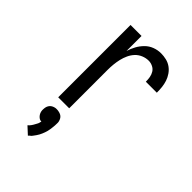

<svg xmlns="http://www.w3.org/2000/svg" viewBox="-225 -628 976 976"><g transform="rotate(45 262.5 -140.5)"><path d="M132 0V-520H211V-412Q218 -435 229.5 -456Q241 -477 258 -494Q275 -511 297.5 -519.5Q320 -528 344 -528Q363 -528 382 -523.5Q401 -519 416.5 -508Q432 -497 443 -481Q454 -465 460 -447Q466 -429 468 -409.5Q470 -390 470 -371H391Q391 -387 388.5 -402Q386 -417 378 -430Q370 -443 355.5 -450Q341 -457 326 -457Q306 -457 287 -449Q268 -441 254.5 -426.5Q241 -412 232.5 -393.5Q224 -375 219.5 -355.5Q215 -336 213 -316Q211 -296 211 -276V0ZM161 247 122 211Q126 208 129.5 204Q133 200 136 196Q139 192 141.5 187.5Q144 183 146.5 178.5Q149 174 152 168.5Q155 163 156 160V157L159 148Q155 148 151 147Q147 146 144 144Q141 142 138 139.5Q135 137 132.5 134Q130 131 128 127.5Q126 124 124.5 120.5Q123 117 122 112Q121 107 121 105V98Q121 94 121.5 90.5Q122 87 122.5 83.5Q123 80 124.5 76.5Q126 73 127.5 70Q129 67 131.5 64Q134 61 137 58.5Q140 56 143 54.5Q146 53 149.5 51.5Q153 50 157.5 49Q162 48 164 48H172Q175 48 179 48.5Q183 49 186.5 50Q190 51 193.5 52Q197 53 200.5 55Q204 57 206.5 59Q209 61 211.5 64Q214 67 215.5 70Q217 73 218.5 76.5Q220 80 221 84.5Q222 89 222 91V98Q222 106 221.5 113.5Q221 121 220 128.5Q219 136 218 143.5Q217 151 215 158.5Q213 166 210.5 173Q208 180 205 187Q202 194 198.5 200.5Q195 207 190.5 213.5Q186 220 180 228Q174 236 172 237L168 240Z"/></g></svg>

Font: Iosevka Pride
Style: Regular
Weight: 400
Monospace: yes
Designer: Belleve Invis
Foundry: Belleve Invis
Version: Version 30.3.1; ttfautohint (v1.8.4)